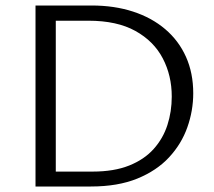

<svg xmlns="http://www.w3.org/2000/svg" viewBox="-20 -678 779 698"><path d="M109.1 0V-658H313Q395.6 -658 463.6 -635.9Q531.5 -613.8 580.6 -572Q629.7 -530.3 656.1 -471.4Q682.5 -412.5 682.5 -338.8Q682.5 -275.6 661 -215Q639.6 -154.5 594.6 -106Q549.6 -57.5 479 -28.7Q408.5 0 310.5 0ZM182.8 -54.2H316.5Q394.5 -54.2 449.5 -76.2Q504.5 -98.2 538.7 -136.5Q572.9 -174.7 588.6 -223.5Q604.4 -272.3 604.4 -326.8Q604.4 -403.5 571.7 -465.9Q539.1 -528.4 472.2 -565.5Q405.3 -602.7 301.5 -602.7H182.8Z"/></svg>

Font: Ysabeau
Style: Bold
Weight: 700
Designer: Christian Thalmann (Catharsis Fonts)
Version: Version 2.000;gftools[0.9.27.dev2+g8671c4b]